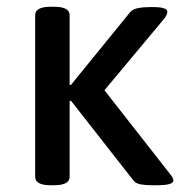

<svg xmlns="http://www.w3.org/2000/svg" viewBox="-20 -546 561 568"><path d="M130 2Q84 2 84 -23V-501Q84 -526 130 -526H140Q186 -526 186 -501V-295H190L365 -510Q373 -519 388 -522Q403 -525 421 -525H434Q475 -525 475 -511Q475 -503 466 -491L289 -279L484 -30Q493 -19 493 -12Q493 2 445 2H430Q412 2 396.5 -0.5Q381 -3 374 -13L190 -248L186 -247V-23Q186 2 140 2Z"/></svg>

Font: Asap Medium
Style: Regular
Weight: 500
Designer: Pablo Cosgaya
Foundry: Omnibus-Type
Version: Version 3.001; ttfautohint (v1.8.3)